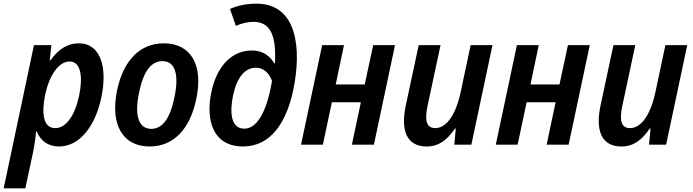

<svg xmlns="http://www.w3.org/2000/svg" viewBox="-59 -788 3773 1046"><path d="M-39 238H79L121 42C128 8 134 -32 138 -72H141C163 -19 205 10 263 10C373 10 459 -98 492 -253C528 -416 492 -552 370 -552C312 -552 261 -523 216 -459H212L221 -542H126ZM242 -90C175 -90 167 -172 187 -272C209 -376 260 -453 320 -453C383 -453 393 -367 372 -267C350 -162 303 -90 242 -90Z M756 10C884 10 975 -81 1010 -247C1050 -435 981 -552 833 -552C706 -552 614 -462 579 -297C540 -108 610 10 756 10ZM765 -86C698 -86 672 -155 698 -280C721 -398 764 -455 826 -455C893 -455 918 -387 892 -261C868 -143 827 -86 765 -86Z M1265 10C1419 10 1502 -126 1538 -295C1586 -522 1561 -768 1338 -768C1287 -768 1234 -758 1194 -739L1226 -647C1257 -661 1291 -669 1321 -669C1403 -669 1440 -612 1440 -486C1440 -476 1440 -459 1439 -443H1435C1413 -481 1375 -513 1313 -513C1201 -513 1122 -424 1093 -289C1060 -135 1100 10 1265 10ZM1272 -87C1197 -87 1192 -178 1211 -269C1231 -364 1274 -419 1335 -419C1378 -419 1408 -389 1423 -347C1401 -214 1354 -87 1272 -87Z M1581 0H1700L1749 -231H1907L1858 0H1978L2093 -542H1974L1928 -328H1770L1815 -542H1696Z M2265 10C2331 10 2376 -24 2420 -88H2424L2416 0H2509L2624 -542H2505L2451 -288C2425 -164 2374 -90 2312 -90C2261 -90 2255 -138 2270 -210L2341 -542H2222L2152 -215C2121 -71 2161 10 2265 10Z M2642 0H2761L2810 -231H2968L2919 0H3039L3154 -542H3035L2989 -328H2831L2876 -542H2757Z M3326 10C3392 10 3437 -24 3481 -88H3485L3477 0H3570L3685 -542H3566L3512 -288C3486 -164 3435 -90 3373 -90C3322 -90 3316 -138 3331 -210L3402 -542H3283L3213 -215C3182 -71 3222 10 3326 10Z"/></svg>

Font: Noto Sans SemiCondensed SemiBold
Style: Italic
Weight: 600
Width: 4
Italic angle: -12°
Designer: Monotype Design Team
Foundry: Monotype Imaging Inc.
Version: Version 2.013